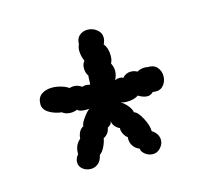

<svg xmlns="http://www.w3.org/2000/svg" viewBox="-67 -830 597 546"><g transform="rotate(-15 231.5 -557.0)"><path d="M407 -569Q407 -552 396 -540.5Q385 -529 366 -533Q358 -525 349 -525Q336 -525 322 -534Q309 -525 287 -525Q278 -525 270 -528Q281 -521 289.5 -510.5Q298 -500 299 -491Q310 -488 322 -465.5Q334 -443 334 -426Q353 -414 353 -395Q353 -382 342 -371Q333 -362 321 -362Q309 -362 299 -369.5Q289 -377 288 -387Q276 -391 269 -402.5Q262 -414 264 -427Q257 -432 252.5 -441Q248 -450 249 -458Q241 -461 235 -468.5Q229 -476 229 -484Q228 -474 216 -468Q213 -450 197 -442Q195 -430 188.5 -417Q182 -404 174 -399Q171 -383 161.5 -375Q152 -367 140 -367Q126 -367 116 -375Q106 -383 106 -395Q106 -407 115 -417Q114 -443 132 -458Q134 -482 150 -490Q149 -497 160.5 -513Q172 -529 180 -534Q178 -533 170 -533Q149 -533 145 -540Q136 -536 125 -536Q111 -536 101 -544Q81 -546 64.5 -556Q48 -566 48 -582Q48 -601 60.5 -610Q73 -619 92 -619Q105 -619 118.5 -615Q132 -611 140 -605Q148 -607 152 -607Q165 -607 176 -599Q182 -601 186 -601Q191 -601 199 -599Q200 -604 200 -612Q200 -620 201 -625Q194 -635 194 -648Q194 -661 201 -669Q194 -685 194 -700Q194 -711 198 -718Q198 -735 208 -743.5Q218 -752 232 -752Q247 -752 259 -742.5Q271 -733 271 -719Q271 -709 266 -700Q277 -686 277 -664Q277 -650 272 -642Q278 -630 278 -619Q278 -606 271 -593Q277 -596 284 -596Q292 -596 295 -593Q305 -605 320 -605Q330 -605 339 -600Q349 -606 361 -606Q367 -606 370 -605Q388 -606 397.5 -595Q407 -584 407 -569Z"/></g></svg>

Font: Pangolin
Style: Regular
Weight: 400
Designer: Kevin Burke
Foundry: Google, Inc.
Version: Version 1.101